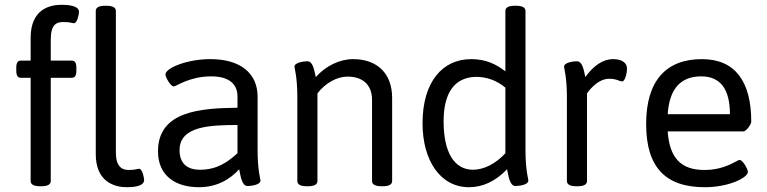

<svg xmlns="http://www.w3.org/2000/svg" viewBox="-20 -776 3203 802"><path d="M237 -756C187 -756 108 -737 108 -618V-523H68C54 -523 48 -514 48 -493V-481C48 -460 54 -451 68 -451H108V-20C108 -6 120 2 148 2H152C180 2 192 -6 192 -20V-451H279C293 -451 299 -460 299 -481V-493C299 -514 293 -523 279 -523H192V-610C192 -676 217 -684 246 -684C275 -684 280 -679 289 -679C303 -679 310 -718 310 -726C310 -753 264 -756 237 -756ZM424 -752H420C392 -752 380 -744 380 -730V-132C380 -16 459 6 509 6C536 6 582 3 582 -24C582 -32 575 -71 561 -71C552 -71 547 -66 518 -66C489 -66 464 -80 464 -140V-730C464 -744 452 -752 424 -752Z M859 -529C759 -529 671 -491 671 -465C671 -454 692 -415 706 -415C716 -415 771 -457 862 -457C945 -457 972 -418 972 -373V-326C819 -324 640 -313 640 -144C640 -41 714 6 811 6C886 6 941 -27 979 -69C985 -41 990 1 1014 1C1027 1 1068 -3 1068 -22C1068 -27 1056 -66 1056 -148V-372C1056 -471 983 -529 859 -529ZM972 -254V-136C932 -100 888 -67 815 -67C759 -67 730 -96 730 -149C730 -253 868 -253 972 -254Z M1455 -529C1399 -529 1341 -501 1299 -454C1293 -480 1288 -520 1264 -520C1251 -520 1210 -516 1210 -497C1210 -492 1222 -453 1222 -371V-20C1222 -6 1234 2 1262 2H1266C1294 2 1306 -6 1306 -20V-386C1339 -429 1387 -456 1432 -456C1497 -456 1534 -420 1534 -359V-20C1534 -6 1546 2 1574 2H1578C1606 2 1618 -6 1618 -20V-367C1618 -468 1557 -529 1455 -529Z M2135 -752H2131C2103 -752 2091 -744 2091 -730V-478C2052 -508 2010 -529 1948 -529C1829 -529 1745 -435 1745 -261C1745 -106 1819 6 1939 6C1996 6 2049 -18 2098 -69C2104 -41 2109 1 2133 1C2146 1 2187 -3 2187 -22C2187 -27 2175 -66 2175 -148V-730C2175 -744 2163 -752 2135 -752ZM1968 -455C2013 -455 2055 -440 2091 -410V-136C2050 -91 2000 -67 1956 -67C1877 -67 1833 -140 1833 -269C1833 -388 1878 -453 1968 -455Z M2541 -529C2499 -529 2459 -502 2425 -454C2419 -480 2414 -520 2390 -520C2377 -520 2336 -516 2336 -497C2336 -492 2348 -453 2348 -371V-20C2348 -6 2360 2 2388 2H2392C2420 2 2432 -6 2432 -20V-386C2432 -386 2472 -447 2524 -447C2558 -447 2566 -436 2579 -436C2591 -436 2599 -471 2599 -490C2599 -512 2580 -529 2541 -529Z M2912 -529C2759 -529 2679 -435 2679 -258C2679 -79 2758 6 2924 6C3025 6 3104 -34 3104 -58C3104 -69 3083 -108 3069 -108C3059 -108 3010 -66 2923 -66C2824 -66 2777 -116 2769 -227H3085C3097 -227 3118 -256 3118 -268C3118 -438 3049 -529 2912 -529ZM2909 -457C2989 -457 3029 -404 3029 -299H2769C2776 -404 2822 -457 2909 -457Z"/></svg>

Font: Asap
Style: Regular
Weight: 400
Designer: Pablo Cosgaya
Foundry: Pablo Cosgaya
Version: Version 1.007;PS 001.007;hotconv 1.0.70;makeotf.lib2.5.58329